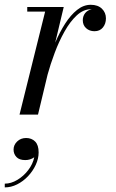

<svg xmlns="http://www.w3.org/2000/svg" viewBox="-61 -490 497 821"><path d="M-3 149.7Q-3 129.7 12.4 114.9Q27.8 100.1 50.6 100.1Q74.2 100.1 89.2 115.1Q104.2 130.1 104.2 161.7Q104.2 188.5 91.8 215.1Q79.4 241.7 58.8 263.5Q38.2 285.3 12.4 298.3Q-13.4 311.3 -40.6 311.3V295.3Q-13.8 295.3 13 279.3Q39.8 263.3 59.6 237.5Q79.4 211.7 85.4 182.5Q68.6 194.5 47 194.5Q21.4 194.5 9.2 181.3Q-3 168.1 -3 149.7ZM132 -440.5H55.5V-460H211.5L175 -307.5Q194 -352 217.5 -388.8Q241 -425.5 268.5 -447.5Q296 -469.5 327 -469.5Q357.5 -469.5 374.8 -452.8Q392 -436 392 -411.5Q392 -388.5 379 -372.5Q366 -356.5 343 -356.5Q321.5 -356.5 307.2 -369.5Q293 -382.5 293 -403.5Q293 -421 303.2 -434Q313.5 -447 332 -450.5Q330 -450.5 328 -450.5Q295.5 -450.5 267 -424Q238.5 -397.5 214.8 -355Q191 -312.5 172.8 -263.8Q154.5 -215 142.5 -171L101.5 0H22.5Z"/></svg>

Font: Bodoni* 11pt
Style: Italic
Weight: 400
Italic angle: -13°
Version: Version 2.3